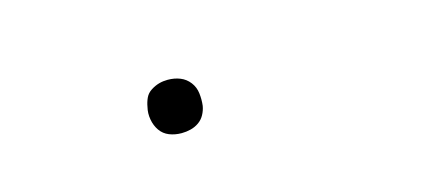

<svg xmlns="http://www.w3.org/2000/svg" viewBox="-25 -151 550 247"><g transform="rotate(-15 250.0 -27.5)"><path d="M198 8Q189 8 181.5 5Q174 2 169.5 -4.5Q165 -11 163.5 -19.5Q162 -28 164 -36Q165 -42 167.5 -47.5Q170 -53 175.5 -56.5Q181 -60 186.5 -61.5Q192 -63 198 -63Q207 -63 214.5 -60Q222 -57 227 -50.5Q232 -44 233 -35.5Q234 -27 233 -19Q232 -13 229 -7.5Q226 -2 221 1.5Q216 5 210 6.5Q204 8 198 8Z"/></g></svg>

Font: Iosevka Aile Thin
Style: Italic
Weight: 100
Italic angle: -9°
Designer: Belleve Invis
Foundry: Belleve Invis
Version: Version 31.1.0; ttfautohint (v1.8.4)